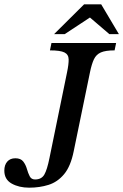

<svg xmlns="http://www.w3.org/2000/svg" viewBox="-51 -856 570 888"><path d="M84 12Q37 12 3 -7Q-31 -26 -31 -67Q-31 -93 -17.5 -108.5Q-4 -124 20 -124Q45 -124 56.5 -109Q68 -94 73.5 -74.5Q79 -55 86.5 -40.5Q94 -26 111 -26Q141 -26 154 -48.5Q167 -71 178 -126L259 -521Q267 -559 266.5 -581.5Q266 -604 247 -613.5Q228 -623 180 -623L187 -657H486L479 -623Q437 -623 415.5 -613.5Q394 -604 383.5 -582Q373 -560 365 -521L290 -157Q276 -87 245.5 -50.5Q215 -14 173.5 -1Q132 12 84 12ZM248 -698H199L338 -836H417L499 -698H455L365 -775Z"/></svg>

Font: STIX Two Text Medium
Style: Italic
Weight: 500
Italic angle: -12°
Designer: Ross Mills, John Hudson & Paul Hanslow, Tiro Typeworks Ltd; with prior portions MicroPress Inc. and Coen Hoffman, Elsevi
Foundry: Tiro Typeworks Ltd
Version: Version 2.13 b171